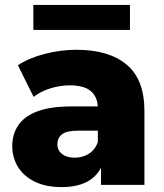

<svg xmlns="http://www.w3.org/2000/svg" viewBox="-20 -754 668 783"><path d="M392 0V-101L379 -126V-312Q379 -357 351.5 -381.5Q324 -406 264 -406Q225 -406 185 -393.5Q145 -381 117 -359L53 -488Q99 -518 163.5 -534.5Q228 -551 292 -551Q424 -551 496.5 -490.5Q569 -430 569 -301V0ZM232 9Q167 9 122 -13Q77 -35 53.5 -73Q30 -111 30 -158Q30 -208 55.5 -244.5Q81 -281 134 -300.5Q187 -320 271 -320H399V-221H297Q251 -221 232.5 -206Q214 -191 214 -166Q214 -141 233 -126Q252 -111 285 -111Q316 -111 341.5 -126.5Q367 -142 379 -174L405 -104Q390 -48 346.5 -19.5Q303 9 232 9ZM116 -632V-734H510V-632Z"/></svg>

Font: Montserrat Thin ExtraBold
Style: Regular
Weight: 800
Version: Version 9.000